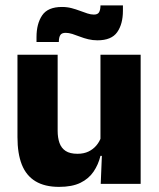

<svg xmlns="http://www.w3.org/2000/svg" viewBox="-20 -700 606 731"><path d="M199.5 -491.5V-202.5Q199.5 -175.5 206.5 -155.8Q213.5 -136 230 -125.2Q246.5 -114.5 275 -114.5Q299 -114.5 316.8 -123Q334.5 -131.5 346.8 -146Q359 -160.5 365 -178L388.5 -106.5H362.5Q354.5 -73.5 336.2 -46.5Q318 -19.5 286.2 -4Q254.5 11.5 205 11.5Q150.5 11.5 115.2 -9.8Q80 -31 63.2 -73Q46.5 -115 46.5 -178V-491.5ZM515.5 -491.5V0H363.5L368.5 -123L362.5 -137V-491.5ZM351 -546.5Q333 -546.5 316.2 -550.5Q299.5 -554.5 284.2 -560.5Q269 -566.5 255.2 -570.8Q241.5 -575 230 -575Q215.5 -575 210 -567Q204.5 -559 204 -542.5V-540H119V-559Q119 -609.5 140.5 -641.5Q162 -673.5 216 -673.5Q235.5 -673.5 252.5 -669Q269.5 -664.5 284.5 -658.8Q299.5 -653 312.8 -648.8Q326 -644.5 337.5 -644.5Q351.5 -644.5 356.8 -652.8Q362 -661 362.5 -677V-679.5H448V-659Q448 -608.5 426.2 -577.5Q404.5 -546.5 351 -546.5Z"/></svg>

Font: Anek Latin
Style: Bold
Weight: 700
Designer: Yesha Goshar
Foundry: Ek Type
Version: Version 1.003